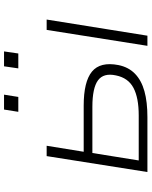

<svg xmlns="http://www.w3.org/2000/svg" viewBox="78 -810 733 928"><g transform="rotate(-90 444.0 -346.5)"><path d="M76 0 153 -487H203L174 -308H397Q513 -308 561.5 -268Q610 -228 593 -140Q583 -91 551 -60Q519 -29 467 -14.5Q415 0 341 0ZM132 -42H350Q435 -42 483 -67.5Q531 -93 543 -152Q556 -212 519 -239Q482 -266 391 -266H168ZM686 0 763 -487H813L735 0ZM577 -624 587 -693H659L649 -624ZM367 -624 378 -693H450L439 -624Z"/></g></svg>

Font: Nunito Sans 10pt Expanded ExtraLight
Style: Italic
Weight: 250
Width: 7
Italic angle: -9°
Designer: Vernon Adams
Foundry: Vernon Adams
Version: Version 3.101;gftools[0.9.27]